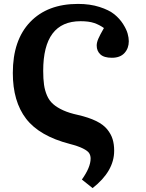

<svg xmlns="http://www.w3.org/2000/svg" viewBox="-20 -734 750 987"><path d="M456.1 232.9 400.9 189Q445.8 126 445.8 81.1Q445.8 64.9 438.2 53.2Q430.7 41.5 406.5 29.3Q382.3 17.1 338.9 5.9Q182.6 -34.7 114.3 -123.5Q45.9 -212.4 45.9 -358.9Q45.9 -527.8 135 -620.8Q224.1 -713.9 380.9 -713.9Q442.9 -713.9 491.7 -698.2Q540.5 -682.6 567.9 -660.4Q595.2 -638.2 612.8 -610.4Q630.4 -582.5 636.2 -561Q642.1 -539.6 642.1 -522Q642.1 -485.8 619.9 -461.4Q597.7 -437 555.2 -437Q514.6 -437 495.8 -454.6Q477.1 -472.2 477.1 -500Q477.1 -515.1 485.1 -534.2Q493.2 -553.2 514.2 -589.8Q491.2 -606.4 464.1 -615.7Q437 -625 394 -625Q202.1 -625 202.1 -370.1Q202.1 -328.1 206.3 -298.6Q210.4 -269 221.7 -242.9Q232.9 -216.8 253.2 -199Q273.4 -181.2 304.7 -167Q335.9 -152.8 380.9 -143.1Q436 -130.4 473.6 -112.1Q511.2 -93.8 531 -69.3Q550.8 -44.9 558.8 -18.8Q566.9 7.3 566.9 41Q566.9 146 456.1 232.9Z"/></svg>

Font: Literata Book
Style: Bold
Weight: 700
Designer: Latin by Veronika Burian and Jose Scaglione. Greek by Irene Vlachou. Cyrillic by Vera Evstafieva
Foundry: TypeTogether
Version: Version 2.003;PS 002.003;hotconv 1.0.88;makeotf.lib2.5.64775